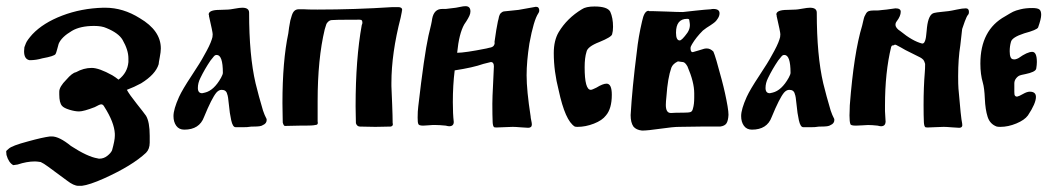

<svg xmlns="http://www.w3.org/2000/svg" viewBox="-73 -411 3432 622"><path d="M-52 91Q-52 88 -52.5 85Q-53 82 -53 80Q-53 77 -45 71Q-35 61 18 47Q65 34 89 31H95Q119 31 157 62Q211 97 243 102Q245 103 249 103Q263 103 274.5 94Q286 85 290 76Q299 44 299 29V22Q297 -15 265 -65Q261 -73 255 -73Q250 -73 234 -64Q198 -50 183 -50Q170 -50 152 -55.5Q134 -61 128 -68Q119 -78 119 -105V-114Q119 -130 142 -153Q161 -175 173 -177Q198 -191 224 -191Q248 -191 291 -167Q301 -161 311 -153Q340 -175 343 -210Q343 -210 343 -222Q343 -249 324 -282Q311 -304 272 -320Q257 -327 232 -327Q187 -327 160 -311Q126 -291 117 -269Q116 -266 112.5 -252.5Q109 -239 107 -236Q103 -229 64 -222Q44 -216 23 -216Q5 -219 5 -245Q5 -247 5.5 -251.5Q6 -256 6 -258Q6 -258 11 -271Q15 -281 32 -300Q67 -337 128.5 -360.5Q190 -384 261 -386H268Q326 -386 380 -352Q448 -312 448 -254Q448 -243 444.5 -225Q441 -207 441 -203Q431 -170 384 -141Q362 -129 338 -120Q346 -105 369.5 -75.5Q393 -46 400 -36Q412 -16 412 29V51Q412 72 400 84Q355 126 264 167Q217 188 192 191H181Q166 191 144 174Q143 173 83 129Q68 118 59 114Q47 112 40 112Q14 112 -16 122L-30 124Q-45 116 -52 91Z M666 -380Q671 -380 687.5 -383Q704 -386 712 -386Q734 -386 734 -370Q734 -231 755 -141Q765 -100 779 -53Q785 -36 788 -31Q791 -26 791 -23Q791 -11 779 -6Q775 -3 767.5 -2Q760 -1 749.5 -1Q739 -1 734 0Q729 1 719 1H690Q681 1 676 -21.5Q671 -44 668.5 -72Q666 -100 663 -106Q660 -120 645 -120Q636 -120 628 -111Q613 -93 588 -32Q573 9 524 9Q507 9 498 -3.5Q489 -16 489 -35Q489 -57 507 -97Q518 -121 547.5 -165.5Q577 -210 588 -231Q607 -264 613 -283Q616 -290 616 -300Q616 -307 604 -359Q604 -360 604 -362L603 -364Q603 -379 639 -379Q643 -379 653 -379.5Q663 -380 666 -380ZM649 -175Q649 -233 629 -233Q625 -233 622.5 -231Q620 -229 615.5 -223Q611 -217 609 -215Q590 -187 576 -158Q568 -142 568 -126Q568 -109 582 -109Q583 -109 591 -111Q620 -118 643 -159Q649 -170 649 -175Z M897 -4Q890 -4 872.5 -3.5Q855 -3 850 -3Q846 -3 843 -14Q843 -22 842.5 -43.5Q842 -65 842 -77Q842 -213 861 -303Q861 -306 863.5 -322Q866 -338 867.5 -344.5Q869 -351 872.5 -361.5Q876 -372 881.5 -376.5Q887 -381 895 -381H911Q923 -380 955 -380Q1076 -380 1199 -388H1208H1217Q1230 -388 1230 -378L1229 -377Q1229 -376 1229 -375Q1229 -374 1228.5 -371.5Q1228 -369 1227 -364Q1226 -359 1225 -354Q1195 -238 1195 -142V-132Q1196 -110 1197.5 -71.5Q1199 -33 1199 -13Q1202 -3 1193 -1Q1187 -1 1169 -0.5Q1151 0 1143 0Q1135 0 1116.5 -0.5Q1098 -1 1092 -1Q1083 -2 1080 -12Q1080 -19 1079.5 -37.5Q1079 -56 1079 -67Q1079 -220 1099 -330Q1101 -334 1101 -337Q1101 -345 1097 -346.5Q1093 -348 1079 -347H1047Q1019 -347 1003 -346Q996 -346 990.5 -341Q985 -336 984 -332Q983 -328 979 -316Q956 -220 956 -83V-18Q959 -6 948 -6Q941 -4 914 -4Z M1522 -75Q1522 -95 1524.5 -141Q1527 -187 1527 -196Q1527 -210 1517 -210L1493 -204Q1459 -192 1400 -183Q1394 -135 1394 -80Q1394 -42 1397 -16Q1397 -2 1382 -2Q1379 -2 1371 -4Q1351 -6 1339 -6Q1339 -6 1328 -6Q1325 -6 1314 -5Q1303 -4 1298 -4Q1283 -4 1282 -10Q1280 -14 1280 -30Q1280 -51 1282 -66Q1301 -231 1315 -295Q1326 -339 1327 -350Q1333 -382 1359 -382H1371Q1372 -382 1404 -386Q1406 -386 1417 -388.5Q1428 -391 1435 -391Q1451 -391 1451 -374Q1451 -367 1447.5 -359.5Q1444 -352 1438 -342.5Q1432 -333 1431 -332Q1414 -302 1408 -240Q1433 -240 1503 -254Q1506 -255 1511 -256Q1516 -257 1518 -257.5Q1520 -258 1522.5 -259.5Q1525 -261 1526.5 -263Q1528 -265 1529 -268Q1530 -272 1529 -275Q1535 -319 1540 -342Q1541 -344 1542 -349.5Q1543 -355 1543.5 -357Q1544 -359 1545.5 -362.5Q1547 -366 1548.5 -367.5Q1550 -369 1552.5 -371Q1555 -373 1559 -374Q1560 -374 1607 -379Q1662 -389 1663 -389Q1674 -389 1674 -377Q1674 -372 1671 -368Q1656 -346 1642 -270Q1633 -212 1633 -167Q1633 -118 1646 -34Q1646 -30 1648 -21Q1650 -12 1650 -8Q1650 3 1638 3Q1632 3 1614.5 1.5Q1597 0 1588 0Q1578 0 1561 1Q1544 2 1535 2Q1531 2 1529 1.5Q1527 1 1526 -1Q1525 -3 1524.5 -4.5Q1524 -6 1523.5 -9.5Q1523 -13 1523 -15Q1522 -37 1522 -75Z M1892 -140Q1909 -140 1909 -104Q1909 -59 1890 -37Q1878 -21 1851 -10.5Q1824 0 1798 0Q1792 0 1789 -1Q1758 -20 1737 -118Q1721 -180 1721 -239Q1721 -280 1737 -307Q1764 -352 1812 -381Q1825 -390 1853 -390Q1895 -390 1904 -373Q1913 -353 1913 -324Q1913 -310 1910 -300Q1908 -291 1869 -275Q1830 -260 1827 -243Q1821 -224 1821 -193Q1821 -120 1841 -120Q1845 -120 1859 -127Q1880 -140 1892 -140Z M2040 -375Q2055 -375 2088.5 -373.5Q2122 -372 2139 -372Q2148 -373 2180 -376.5Q2212 -380 2230 -381Q2233 -382 2238 -382Q2258 -382 2258 -368Q2258 -360 2253 -352Q2248 -344 2243.5 -340Q2239 -336 2228.5 -329Q2218 -322 2216 -321L2204 -312Q2182 -290 2169 -268Q2164 -260 2164 -255Q2164 -242 2171 -242Q2178 -244 2190 -247.5Q2202 -251 2208 -253Q2211 -254 2217 -254Q2228 -254 2238 -244Q2245 -229 2265 -153Q2277 -108 2284 -67Q2287 -49 2287 -39Q2286 -20 2280.5 -11.5Q2275 -3 2260 -1H2198Q2187 -1 2161.5 -0.5Q2136 0 2127 0Q2108 0 2066.5 6Q2025 12 2007 12Q1988 10 1979 -1Q1970 -14 1970 -38Q1975 -126 1990 -243Q1995 -291 2007 -342Q2014 -376 2028 -376Q2029 -376 2030 -375ZM2117 -305Q2117 -280 2129 -280Q2136 -280 2154 -305Q2162 -317 2162 -330Q2162 -334 2160 -346Q2160 -350 2153 -350Q2117 -350 2117 -305ZM2121 -211Q2107 -204 2102 -192Q2090 -158 2086 -99Q2084 -81 2084 -71Q2084 -45 2100 -45H2102Q2113 -46 2140 -46H2141Q2158 -46 2164 -48Q2170 -50 2172 -60Q2176 -73 2176 -95V-109Q2176 -145 2154 -196Q2146 -210 2139 -210Q2136 -210 2131 -211Q2126 -212 2125 -212Q2122 -212 2121 -211Z M2505 -380Q2510 -380 2526.5 -383Q2543 -386 2551 -386Q2573 -386 2573 -370Q2573 -231 2594 -141Q2604 -100 2618 -53Q2624 -36 2627 -31Q2630 -26 2630 -23Q2630 -11 2618 -6Q2614 -3 2606.5 -2Q2599 -1 2588.5 -1Q2578 -1 2573 0Q2568 1 2558 1H2529Q2520 1 2515 -21.5Q2510 -44 2507.5 -72Q2505 -100 2502 -106Q2499 -120 2484 -120Q2475 -120 2467 -111Q2452 -93 2427 -32Q2412 9 2363 9Q2346 9 2337 -3.5Q2328 -16 2328 -35Q2328 -57 2346 -97Q2357 -121 2386.5 -165.5Q2416 -210 2427 -231Q2446 -264 2452 -283Q2455 -290 2455 -300Q2455 -307 2443 -359Q2443 -360 2443 -362L2442 -364Q2442 -379 2478 -379Q2482 -379 2492 -379.5Q2502 -380 2505 -380ZM2488 -175Q2488 -233 2468 -233Q2464 -233 2461.5 -231Q2459 -229 2454.5 -223Q2450 -217 2448 -215Q2429 -187 2415 -158Q2407 -142 2407 -126Q2407 -109 2421 -109Q2422 -109 2430 -111Q2459 -118 2482 -159Q2488 -170 2488 -175Z M2756 -377H2767Q2773 -377 2784 -378.5Q2795 -380 2799 -380Q2827 -384 2828 -384Q2845 -384 2845 -373Q2845 -359 2832 -342Q2828 -337 2828 -331Q2828 -320 2844 -310Q2883 -278 2914 -270H2915Q2919 -270 2921.5 -274Q2924 -278 2925.5 -284.5Q2927 -291 2927.5 -297.5Q2928 -304 2929 -311.5Q2930 -319 2930 -322Q2935 -365 2953 -369Q2961 -371 2977 -372.5Q2993 -374 3000 -375Q3008 -376 3026.5 -380Q3045 -384 3056 -384Q3066 -384 3066 -372Q3066 -366 3063 -363Q3059 -359 3052.5 -341.5Q3046 -324 3044 -317Q3044 -316 3038 -264Q3031 -221 3031 -164Q3031 -137 3032 -124Q3040 -28 3044 -11Q3047 3 3034 3Q3028 3 3010.5 1.5Q2993 0 2984 0Q2973 0 2957 1Q2941 2 2932 2Q2928 2 2926 1.5Q2924 1 2923 -1Q2922 -3 2921.5 -4.5Q2921 -6 2920.5 -9.5Q2920 -13 2920 -15Q2919 -35 2919 -71Q2919 -129 2923 -177Q2924 -188 2924 -204Q2923 -208 2921.5 -211.5Q2920 -215 2918.5 -217Q2917 -219 2913.5 -221.5Q2910 -224 2908 -225Q2906 -226 2901 -228.5Q2896 -231 2894 -232L2860 -249L2846 -257Q2844 -258 2839.5 -260.5Q2835 -263 2831 -265Q2827 -267 2825 -266Q2823 -264 2820.5 -264Q2818 -264 2817 -263.5Q2816 -263 2814 -259Q2794 -177 2794 -69V-51L2796 -16Q2795 -2 2781 -2Q2778 -2 2770 -4Q2752 -6 2739 -6Q2736 -6 2721.5 -5Q2707 -4 2700 -4Q2683 -4 2682 -9Q2679 -16 2679 -37Q2679 -41 2679.5 -52Q2680 -63 2680 -70Q2693 -239 2720 -328Q2721 -332 2723.5 -343Q2726 -354 2727.5 -357.5Q2729 -361 2732.5 -367Q2736 -373 2741.5 -375Q2747 -377 2756 -377Z M3263 -114Q3283 -114 3283 -97Q3283 -76 3257 -37Q3246 -22 3219.5 -11Q3193 0 3168 0Q3160 0 3156 -1Q3134 -9 3126.5 -32.5Q3119 -56 3117.5 -91Q3116 -126 3111 -143Q3103 -170 3103 -205Q3103 -314 3183 -358Q3201 -369 3209 -373Q3217 -377 3233.5 -381Q3250 -385 3271 -385Q3288 -385 3294 -380.5Q3300 -376 3300 -363Q3300 -350 3290 -322Q3286 -314 3245 -303Q3205 -290 3202 -275Q3198 -261 3198 -245Q3198 -220 3209 -219Q3216 -217 3227 -223Q3255 -243 3271 -243Q3286 -243 3286 -210Q3286 -201 3284 -189Q3283 -183 3273.5 -178.5Q3264 -174 3249 -171Q3234 -168 3232 -167Q3225 -165 3219 -157.5Q3213 -150 3213 -141V-113Q3213 -108 3213.5 -105Q3214 -102 3216 -100Q3218 -98 3222 -98Q3228 -99 3241 -106.5Q3254 -114 3263 -114Z"/></svg>

Font: Fedorovsk Unicode
Style: Medium
Weight: 500
Designer: Aleksandr Andreev and Nikita Simmons
Version: Version 3.2